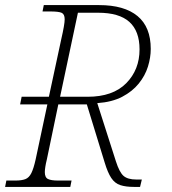

<svg xmlns="http://www.w3.org/2000/svg" viewBox="-31 -734 675 754"><path d="M-11 0 -6 -25H30Q54 -25 68.5 -30.5Q83 -36 92 -54Q101 -72 109 -108L155 -324H48L54 -354H161L210 -582Q216 -608 219.5 -628Q223 -648 223 -658Q223 -678 211.5 -683.5Q200 -689 166 -689H136L141 -714H358Q457 -714 509 -671Q561 -628 561 -542Q561 -508 550 -472.5Q539 -437 514 -406Q489 -375 449 -354Q409 -333 351 -329L424 -101Q438 -57 454.5 -43Q471 -29 504 -29H526L519 0H495Q463 0 441.5 -7Q420 -14 406 -35Q392 -56 380 -96L310 -324H198L153 -108Q149 -92 147 -79Q145 -66 145 -58Q145 -37 157.5 -31Q170 -25 196 -25H250L245 0ZM313 -354Q412 -354 464.5 -407Q517 -460 517 -540Q517 -612 477 -648Q437 -684 354 -684H275L205 -354Z"/></svg>

Font: Noto Serif ExtraLight
Style: Italic
Weight: 200
Italic angle: -12°
Designer: Monotype Design Team
Foundry: Monotype Imaging Inc.
Version: Version 2.014; ttfautohint (v1.8.4.7-5d5b)